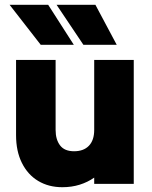

<svg xmlns="http://www.w3.org/2000/svg" viewBox="-20 -767 633 801"><path d="M538 -517Q538 -389 538 -258.5Q538 -128 538 0Q498 0 456 0Q414 0 373 0Q373 -7 373 -13Q373 -19 373 -26Q346 -7 312.5 3.5Q279 14 240 14Q183 14 139.5 -12Q96 -38 71.5 -87Q47 -136 47 -203Q47 -281 47 -360Q47 -439 47 -517Q88 -517 130 -517Q172 -517 212 -517Q212 -445 212 -371Q212 -297 212 -225Q212 -185 230.5 -160.5Q249 -136 289 -136Q329 -136 351 -159Q373 -182 373 -225Q373 -297 373 -371Q373 -445 373 -517Q414 -517 456 -517Q498 -517 538 -517ZM288 -580Q254 -580 219.5 -580Q185 -580 150 -580Q118 -621 85 -663.5Q52 -706 20 -747Q60 -747 100.5 -747Q141 -747 181 -747Q207 -706 234.5 -663.5Q262 -621 288 -580ZM467 -580Q433 -580 398 -580Q363 -580 328 -580Q300 -621 272 -663.5Q244 -706 216 -747Q256 -747 297 -747Q338 -747 378 -747Q400 -706 422.5 -663.5Q445 -621 467 -580Z"/></svg>

Font: Tilt Warp
Style: Regular
Weight: 400
Designer: Andy Clymer
Foundry: Andy Clymer
Version: Version 1.000